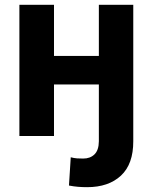

<svg xmlns="http://www.w3.org/2000/svg" viewBox="-20 -566 635 799"><path d="M534.6 0V21.7Q534.9 116.9 483.3 164.9Q431.7 212.9 342.6 212.9Q322.2 212.9 304.8 211.4Q287.4 210 267 206.1L274.4 88.5Q288.4 92.2 300.9 93.1Q313.4 94 326.2 93.8Q355 94 373 76.6Q391.1 59.1 391.4 21.7V0ZM439.6 -333.2V-214.6H155.3V-333.2ZM204.7 -545.9V0H60.7V-545.9ZM534.6 -545.9V0H391.4V-545.9Z"/></svg>

Font: Inter V
Style: 
Weight: 400
Designer: Rasmus Andersson
Foundry: rsms
Version: Version 4.000;git-a3f224843